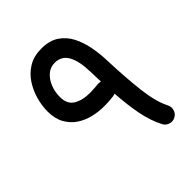

<svg xmlns="http://www.w3.org/2000/svg" viewBox="-192 -743 903 903"><g transform="rotate(-45 259.5 -292.0)"><path d="M234.9 -631.3Q288.6 -631.3 323 -608.2Q357.4 -585 376.7 -547.1Q396 -509.3 404.3 -464.8Q412.6 -420.4 414.1 -378.4Q418.5 -254.9 429.2 -164.3Q439.9 -73.7 466.8 -21.5Q475.6 -4.9 470 13.7Q464.4 32.2 447.3 41Q430.7 49.8 412.1 43.9Q393.6 38.1 385.3 21.5Q358.9 -29.3 346.4 -93.8Q334 -158.2 328.6 -237.8Q321.8 -234.9 314.9 -233.9Q307.1 -232.9 289.3 -231.4Q271.5 -230 251 -230Q215.3 -230 179 -238.8Q142.6 -247.6 112.8 -267.6Q83 -287.6 64.7 -320.6Q46.4 -353.5 46.4 -401.9Q46.4 -437.5 57.1 -477.3Q67.9 -517.1 90.3 -552.2Q112.8 -587.4 148.7 -609.4Q184.6 -631.3 234.9 -631.3ZM135.7 -407.7Q135.7 -361.3 167.2 -341.6Q198.7 -321.8 251 -321.8Q266.6 -321.8 282.7 -323.2Q298.8 -324.7 303.7 -325.2Q314 -326.2 323.7 -323.2Q323.2 -339.8 322.5 -357.7Q321.8 -375.5 321.3 -393.6Q319.3 -464.4 298.1 -502Q276.9 -539.6 231.9 -539.6Q203.1 -539.6 181.4 -521Q159.7 -502.4 147.7 -472.4Q135.7 -442.4 135.7 -407.7Z"/></g></svg>

Font: Mikhak-DS1-FD Medium
Style: Regular
Weight: 500
Designer: Amin Abedi
Version: Version 3.2